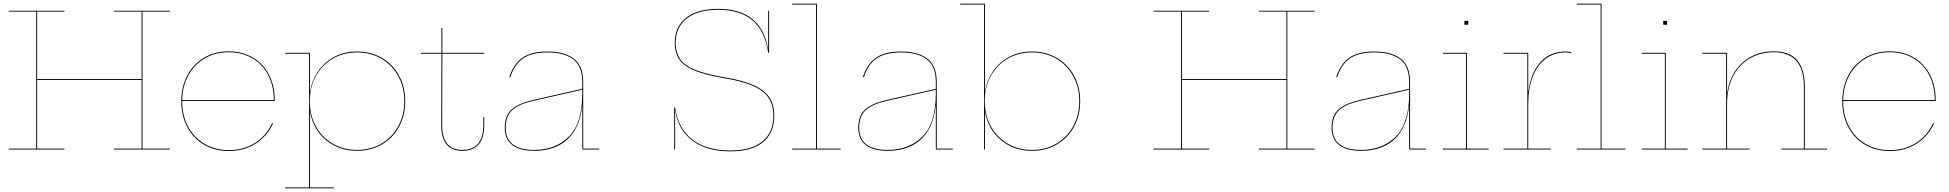

<svg xmlns="http://www.w3.org/2000/svg" viewBox="-20 -810 10556 1040"><path d="M752 -747V-5H900V0H598V-5H747V-377H181V-5H329V0H27V-5H176V-747H27V-752H329V-747H181V-382H747V-747H598V-752H900V-747Z M1468 -270V-263H967V-261Q967 -184 999 -124Q1031 -64 1088.5 -30.5Q1146 3 1220 3Q1300 3 1361 -35.5Q1422 -74 1454 -143L1459 -141Q1426 -71 1364 -31.5Q1302 8 1220 8Q1144 8 1085.5 -26Q1027 -60 994.5 -121.5Q962 -183 962 -261Q962 -340 994.5 -401.5Q1027 -463 1085.5 -497.5Q1144 -532 1219 -532Q1292 -532 1349 -498.5Q1406 -465 1437 -405.5Q1468 -346 1468 -270ZM1463 -268V-270Q1463 -345 1432.5 -403.5Q1402 -462 1346.5 -494.5Q1291 -527 1219 -527Q1146 -527 1089.5 -494Q1033 -461 1000.5 -402Q968 -343 967 -268Z M2175 -262Q2175 -185 2141.5 -123.5Q2108 -62 2048.5 -27.5Q1989 7 1914 7Q1815 7 1745.5 -51.5Q1676 -110 1659 -205V205H1788V210H1525V205H1654V-519H1525V-524H1659V-315H1660Q1668 -370 1700 -419.5Q1732 -469 1787 -500Q1842 -531 1914 -531Q1989 -531 2048.5 -496.5Q2108 -462 2141.5 -400.5Q2175 -339 2175 -262ZM2170 -262Q2170 -338 2137 -398Q2104 -458 2046 -492Q1988 -526 1914 -526Q1840 -526 1782 -492Q1724 -458 1691 -398Q1658 -338 1658 -262Q1658 -186 1691 -126Q1724 -66 1782 -32Q1840 2 1914 2Q1988 2 2046 -32Q2104 -66 2137 -126Q2170 -186 2170 -262Z M2485 2Q2542 2 2570 -32.5Q2598 -67 2598 -133V-175H2603V-133Q2603 -65 2573.5 -29Q2544 7 2485 7Q2370 7 2370 -132L2371 -519H2260V-524H2371V-659H2376V-524H2603V-519H2376L2375 -132Q2375 2 2485 2Z M3226 -5V0H3138Q3134 0 3134 -4V-235H3133Q3120 -116 3053 -54.5Q2986 7 2873 7Q2795 7 2754.5 -24.5Q2714 -56 2714 -118Q2714 -184 2751.5 -217.5Q2789 -251 2870 -269L3134 -329V-365Q3134 -452 3084.5 -489Q3035 -526 2945 -526Q2860 -526 2813 -493.5Q2766 -461 2744 -391L2739 -393Q2762 -464 2810 -497.5Q2858 -531 2945 -531Q3037 -531 3088 -492.5Q3139 -454 3139 -365V-5ZM3134 -304V-324L2870 -264Q2792 -247 2755.5 -214.5Q2719 -182 2719 -118Q2719 -58 2758 -28Q2797 2 2873 2Q2990 2 3062 -70.5Q3134 -143 3134 -304Z M4174 -183Q4174 -90 4113 -40Q4052 10 3937 10Q3809 10 3732 -47Q3655 -104 3638 -208H3637V0H3632V-228H3637Q3653 -114 3729.5 -54.5Q3806 5 3937 5Q4049 5 4109 -43.5Q4169 -92 4169 -183Q4169 -241 4143 -280Q4117 -319 4059.5 -344.5Q4002 -370 3905 -386Q3804 -403 3745.5 -426.5Q3687 -450 3661 -486Q3635 -522 3635 -577Q3635 -666 3697 -714Q3759 -762 3870 -762Q3990 -762 4056.5 -706Q4123 -650 4140 -546H4141V-752H4146V-524H4141Q4124 -641 4057 -699Q3990 -757 3870 -757Q3762 -757 3701 -710.5Q3640 -664 3640 -577Q3640 -524 3665 -489Q3690 -454 3747.5 -431Q3805 -408 3906 -391Q4003 -375 4061.5 -349Q4120 -323 4147 -283Q4174 -243 4174 -183Z M4534 -5V0H4271V-5H4400V-785H4271V-790H4405V-5Z M5141 -5V0H5053Q5049 0 5049 -4V-235H5048Q5035 -116 4968 -54.5Q4901 7 4788 7Q4710 7 4669.5 -24.5Q4629 -56 4629 -118Q4629 -184 4666.5 -217.5Q4704 -251 4785 -269L5049 -329V-365Q5049 -452 4999.5 -489Q4950 -526 4860 -526Q4775 -526 4728 -493.5Q4681 -461 4659 -391L4654 -393Q4677 -464 4725 -497.5Q4773 -531 4860 -531Q4952 -531 5003 -492.5Q5054 -454 5054 -365V-5ZM5049 -304V-324L4785 -264Q4707 -247 4670.5 -214.5Q4634 -182 4634 -118Q4634 -58 4673 -28Q4712 2 4788 2Q4905 2 4977 -70.5Q5049 -143 5049 -304Z M5831 -262Q5831 -185 5797.5 -123.5Q5764 -62 5704.5 -27.5Q5645 7 5570 7Q5471 7 5401.5 -51.5Q5332 -110 5315 -205V0H5310V-785H5181V-790H5315V-315H5316Q5324 -370 5356 -419.5Q5388 -469 5443 -500Q5498 -531 5570 -531Q5645 -531 5704.5 -496.5Q5764 -462 5797.5 -400.5Q5831 -339 5831 -262ZM5826 -262Q5826 -338 5793 -398Q5760 -458 5702 -492Q5644 -526 5570 -526Q5496 -526 5438 -492Q5380 -458 5347 -398Q5314 -338 5314 -262Q5314 -186 5347 -126Q5380 -66 5438 -32Q5496 2 5570 2Q5644 2 5702 -32Q5760 -66 5793 -126Q5826 -186 5826 -262Z M6953 -747V-5H7101V0H6799V-5H6948V-377H6382V-5H6530V0H6228V-5H6377V-747H6228V-752H6530V-747H6382V-382H6948V-747H6799V-752H7101V-747Z M7705 -5V0H7617Q7613 0 7613 -4V-235H7612Q7599 -116 7532 -54.5Q7465 7 7352 7Q7274 7 7233.5 -24.5Q7193 -56 7193 -118Q7193 -184 7230.5 -217.5Q7268 -251 7349 -269L7613 -329V-365Q7613 -452 7563.5 -489Q7514 -526 7424 -526Q7339 -526 7292 -493.5Q7245 -461 7223 -391L7218 -393Q7241 -464 7289 -497.5Q7337 -531 7424 -531Q7516 -531 7567 -492.5Q7618 -454 7618 -365V-5ZM7613 -304V-324L7349 -264Q7271 -247 7234.5 -214.5Q7198 -182 7198 -118Q7198 -58 7237 -28Q7276 2 7352 2Q7469 2 7541 -70.5Q7613 -143 7613 -304Z M8044 -5V0H7796V-5H7921V-519H7796V-524H7926V-5ZM7933 -697V-676H7912V-697Z M8492 -528V-523Q8477 -526 8460 -526Q8399 -526 8353.5 -492.5Q8308 -459 8283 -396Q8258 -333 8258 -247V-5H8380V0H8124V-5H8253V-519H8124V-524H8258V-313H8259Q8270 -411 8322 -471Q8374 -531 8460 -531Q8477 -531 8492 -528Z M8784 -5V0H8521V-5H8650V-785H8521V-790H8655V-5Z M9121 -5V0H8873V-5H8998V-519H8873V-524H9003V-5ZM9010 -697V-676H8989V-697Z M9877 -5V0H9629V-5H9751V-342Q9751 -527 9587 -527Q9517 -527 9459.5 -494.5Q9402 -462 9368.5 -398.5Q9335 -335 9335 -246V-5H9457V0H9201V-5H9330V-519H9201V-524H9335V-307H9336Q9345 -373 9378.5 -424Q9412 -475 9465.5 -503.5Q9519 -532 9587 -532Q9675 -532 9715.5 -483Q9756 -434 9756 -342V-5Z M10465 -270V-263H9964V-261Q9964 -184 9996 -124Q10028 -64 10085.5 -30.5Q10143 3 10217 3Q10297 3 10358 -35.5Q10419 -74 10451 -143L10456 -141Q10423 -71 10361 -31.5Q10299 8 10217 8Q10141 8 10082.5 -26Q10024 -60 9991.5 -121.5Q9959 -183 9959 -261Q9959 -340 9991.5 -401.5Q10024 -463 10082.5 -497.5Q10141 -532 10216 -532Q10289 -532 10346 -498.5Q10403 -465 10434 -405.5Q10465 -346 10465 -270ZM10460 -268V-270Q10460 -345 10429.5 -403.5Q10399 -462 10343.5 -494.5Q10288 -527 10216 -527Q10143 -527 10086.5 -494Q10030 -461 9997.5 -402Q9965 -343 9964 -268Z"/></svg>

Font: Hepta Slab Hairline
Style: Regular
Weight: 400
Designer: Michael LaGattuta
Foundry: Michael LaGattuta
Version: Version 1.100; ttfautohint (v1.8) -l 8 -r 50 -G 200 -x 14 -D